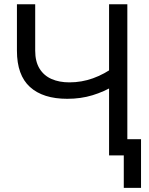

<svg xmlns="http://www.w3.org/2000/svg" viewBox="-20 -748 715 924"><path d="M61.5 -503.9V-727.5H149.4V-503.9Q149.4 -451.7 170.4 -417.7Q191.4 -383.8 228.3 -367.7Q265.1 -351.6 314 -351.6Q373 -351.6 427.7 -371.3Q482.4 -391.1 532.2 -427.7V-337.4Q481 -306.6 425 -289.6Q369.1 -272.5 303.7 -272.5Q187 -272.5 124.3 -329.3Q61.5 -386.2 61.5 -503.9ZM504.9 -727.5H592.8V0H504.9ZM575.7 0H539.6V-78.1H658.7V156.2H575.7Z"/></svg>

Font: Intratopia Thin
Style: Regular
Weight: 100
Designer: Rasmus Andersson
Foundry: rsms
Version: Version 3.000;Glyphs 3.2.3 (3260)